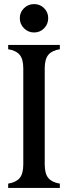

<svg xmlns="http://www.w3.org/2000/svg" viewBox="-20 -920 333 940"><path d="M20 0V-21Q58 -27 76 -48Q94 -69 94 -115V-585Q94 -631 76 -652Q58 -673 20 -679V-700H108H185H273V-679Q235 -673 217 -652Q199 -631 199 -585V-115Q199 -69 217 -48Q235 -27 273 -21V0H185H108ZM77 -831Q77 -860 97.5 -880Q118 -900 147 -900Q176 -900 196 -880Q216 -860 216 -831Q216 -802 196 -781.5Q176 -761 147 -761Q118 -761 97.5 -781.5Q77 -802 77 -831Z"/></svg>

Font: RL Madena Variable
Style: Regular
Weight: 400
Designer: I Kadek Wantara Putra
Foundry: Roughlines ID
Version: Version 1.000;Glyphs 3.1.2 (3151)